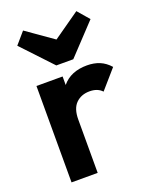

<svg xmlns="http://www.w3.org/2000/svg" viewBox="-141 -827 716 904"><g transform="rotate(-20 217.0 -375.0)"><path d="M58 0V-483H189V0ZM189 -267 138 -301Q147 -390 190 -441.5Q233 -493 314 -493Q349 -493 377 -481.5Q405 -470 428 -444L346 -350Q335 -362 319.5 -368Q304 -374 284 -374Q242 -374 215.5 -348Q189 -322 189 -267ZM355 -750 405 -692 264 -542H179L38 -692L88 -750L269 -623H174Z"/></g></svg>

Font: Outfit SemiBold
Style: Regular
Weight: 600
Designer: Rodrigo Fuenzalida
Foundry: fragTYPE
Version: Version 1.100;gftools[0.9.27]